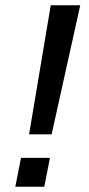

<svg xmlns="http://www.w3.org/2000/svg" viewBox="-20 -708 336 728"><path d="M284.2 -688 175.8 -198.7H90.3L172.4 -688ZM169.4 -109.4 147.9 0H38.1L59.6 -109.4Z"/></svg>

Font: Arimo Medium
Style: Italic
Weight: 500
Italic angle: -12°
Designer: Steve Matteson
Foundry: Monotype Imaging Inc.
Version: Version 1.33